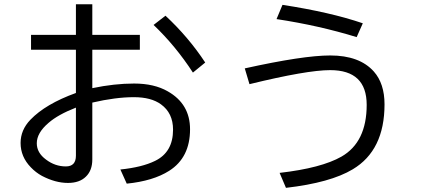

<svg xmlns="http://www.w3.org/2000/svg" viewBox="-20 -841 2037 915"><path d="M341.8 -820.8H419.9V-674.8H646.5V-604H419.9V-420.9Q525.4 -442.9 619.1 -442.9Q714.8 -442.9 779.3 -405.8Q885.7 -345.7 885.7 -225.1Q885.7 -89.8 786.1 -26.9Q710 21.5 584 34.2L553.7 -33.2Q657.2 -43.9 718.8 -74.2Q804.7 -115.7 804.7 -223.1Q804.7 -302.2 747.1 -343.8Q700.2 -377.9 618.2 -377.9Q531.2 -377.9 419.9 -352.1V-81.1Q419.9 -28.8 389.6 0.5Q359.4 30.8 303.7 30.8Q244.1 30.8 179.7 -2.9Q150.4 -19 127 -43.5Q78.1 -93.8 78.1 -159.7Q78.1 -221.7 125 -270.5Q197.3 -345.7 341.8 -397.9V-604H127.9V-674.8H341.8ZM341.8 -328.1Q256.8 -294.9 211.9 -255.9Q155.3 -208 155.3 -158.2Q155.3 -112.8 199.2 -80.6Q242.2 -47.9 293.9 -47.9Q341.8 -47.9 341.8 -99.1ZM899.4 -495.1Q816.4 -622.6 711.9 -722.2L768.6 -766.1Q877.9 -664.6 958 -543Z M1679.7 -664.1Q1501 -719.2 1297.9 -750L1326.2 -817.9Q1554.7 -782.7 1709 -730ZM1146.5 -515.1Q1424.8 -576.7 1553.7 -576.7Q1693.4 -576.7 1761.7 -500Q1812.5 -442.4 1812.5 -343.8Q1812.5 -124.5 1661.1 -34.2Q1554.7 29.8 1342.8 54.2L1312.5 -17.1Q1511.7 -40 1607.4 -94.7Q1727.5 -163.6 1727.5 -341.3Q1727.5 -506.8 1553.7 -506.8Q1442.4 -506.8 1168.9 -439.9Z"/></svg>

Font: UDEV Gothic 35
Style: Regular
Weight: 400
Version: v2.1.0; ttfautohint (v1.8.4.7-5d5b-dirty) -l 6 -r 45 -G 200 